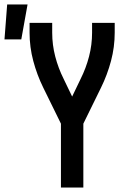

<svg xmlns="http://www.w3.org/2000/svg" viewBox="-72 -837 592 857"><path d="M200 0V-285L121 -446Q93 -503 76.5 -565Q60 -627 60 -691V-735H161V-691Q161 -637 174.5 -585Q188 -533 212 -485L250 -406L288 -485Q312 -533 325.5 -585Q339 -637 339 -691V-735H440V-691Q440 -627 423.5 -565Q407 -503 379 -446L300 -285V0ZM-52 -661 -40 -817H51L23 -661Z"/></svg>

Font: Iosevka Curly Semibold
Style: Regular
Weight: 600
Monospace: yes
Designer: Belleve Invis
Foundry: Belleve Invis
Version: Version 22.1.2; ttfautohint (v1.8.4)